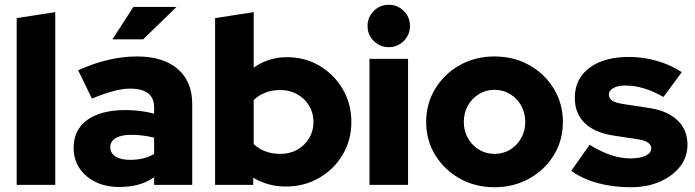

<svg xmlns="http://www.w3.org/2000/svg" viewBox="-20 -776 2918 806"><path d="M50 0V-700L212 -725V0Z M481 9Q425 9 381.5 -12Q338 -33 313.5 -70Q289 -107 289 -155Q289 -231 346.5 -272.5Q404 -314 507 -314Q569 -314 627 -299V-325Q627 -404 526 -404Q466 -404 366 -362L308 -481Q436 -539 555 -539Q665 -539 726 -486.5Q787 -434 787 -339V0H627V-32Q595 -10 559.5 -0.5Q524 9 481 9ZM443 -158Q443 -133 465 -119Q487 -105 526 -105Q586 -105 627 -130V-198Q581 -210 531 -210Q489 -210 466 -196.5Q443 -183 443 -158ZM452 -611 540 -747H721L581 -611Z M883 0V-700L1045 -725V-492Q1107 -536 1185 -536Q1261 -536 1322 -499.5Q1383 -463 1419 -401.5Q1455 -340 1455 -264Q1455 -188 1418.5 -126.5Q1382 -65 1319.5 -29Q1257 7 1180 7Q1105 7 1043 -30V0ZM1157 -130Q1197 -130 1228 -147.5Q1259 -165 1277.5 -195.5Q1296 -226 1296 -264Q1296 -302 1277.5 -332.5Q1259 -363 1227.5 -380.5Q1196 -398 1157 -398Q1089 -398 1045 -356V-171Q1089 -130 1157 -130Z M1612 -578Q1575 -578 1549 -604Q1523 -630 1523 -667Q1523 -704 1549 -730Q1575 -756 1612 -756Q1649 -756 1675 -730Q1701 -704 1701 -667Q1701 -630 1675 -604Q1649 -578 1612 -578ZM1531 0V-529H1693V0Z M2056 10Q1975 10 1910 -26.5Q1845 -63 1807 -125Q1769 -187 1769 -264Q1769 -341 1807 -403.5Q1845 -466 1910 -502.5Q1975 -539 2056 -539Q2137 -539 2202 -502.5Q2267 -466 2305 -403.5Q2343 -341 2343 -264Q2343 -187 2305 -125Q2267 -63 2202 -26.5Q2137 10 2056 10ZM2056 -130Q2093 -130 2122 -148Q2151 -166 2168 -196.5Q2185 -227 2185 -264Q2185 -302 2168 -332.5Q2151 -363 2121.5 -381Q2092 -399 2056 -399Q2020 -399 1990.5 -381Q1961 -363 1944 -332.5Q1927 -302 1927 -264Q1927 -227 1944 -196.5Q1961 -166 1990.5 -148Q2020 -130 2056 -130Z M2628 10Q2553 10 2489 -7.5Q2425 -25 2378 -59L2455 -168Q2505 -138 2546 -124.5Q2587 -111 2627 -111Q2667 -111 2690.5 -122.5Q2714 -134 2714 -153Q2714 -182 2660 -191L2555 -207Q2476 -219 2434.5 -259.5Q2393 -300 2393 -365Q2393 -445 2454 -491Q2515 -537 2621 -537Q2679 -537 2736 -521Q2793 -505 2842 -473L2765 -369Q2682 -417 2605 -417Q2574 -417 2555 -406.5Q2536 -396 2536 -379Q2536 -363 2550 -353.5Q2564 -344 2598 -339L2703 -323Q2781 -312 2823.5 -271.5Q2866 -231 2866 -169Q2866 -117 2835 -77Q2804 -37 2750.5 -13.5Q2697 10 2628 10Z"/></svg>

Font: Red Hat Display Black
Style: Regular
Weight: 900
Designer: Pentagram, MCKL
Foundry: Pentagram, MCKL
Version: Version 1.023; ttfautohint (v1.8.3)